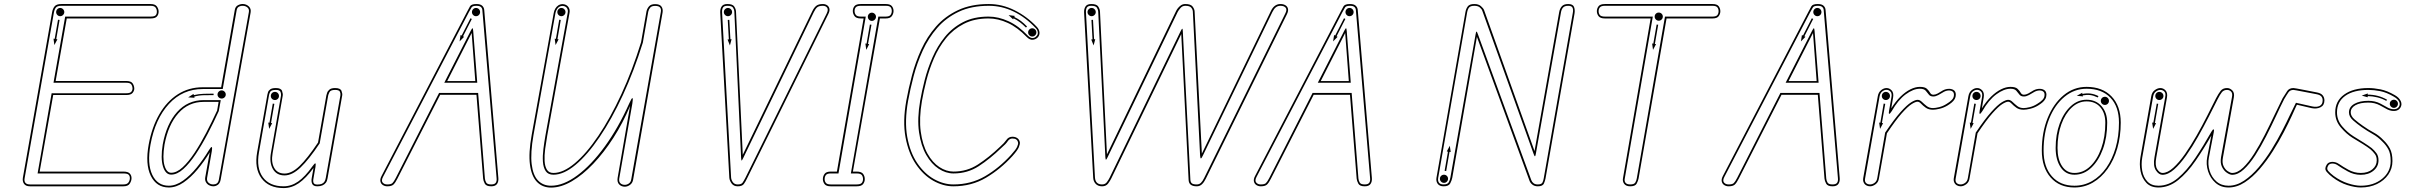

<svg xmlns="http://www.w3.org/2000/svg" viewBox="-20 -949 12274 978"><path d="M133 0Q111.5 0 102.5 -12.5Q93.5 -25 96.5 -43.5L245.5 -887Q248.5 -904.5 258 -916.5Q267.5 -928.5 293 -928.5H747Q770.5 -928.5 779.2 -916Q788 -903.5 788 -890Q788 -875 779.2 -865Q770.5 -855 747 -855H320L263.5 -536.5H622.5Q647 -536.5 655.2 -524.8Q663.5 -513 664 -498.5Q664.5 -487.5 655.8 -476.2Q647 -465 623 -465H251L182 -75H608.5Q632 -75 641 -65.2Q650 -55.5 650 -41.5Q650 -28 641.2 -14Q632.5 0 608.5 0ZM133 -9.5H608.5Q627.5 -9.5 634.5 -19.8Q641.5 -30 641.5 -41.5Q641.5 -53 635 -59.2Q628.5 -65.5 608.5 -65.5H171.5L243 -474H623Q642.5 -474 648.8 -481.5Q655 -489 655 -498.5Q654.5 -511 648.5 -519.2Q642.5 -527.5 622.5 -527.5H252.5L312 -864.5H747Q766.5 -864.5 772.8 -871Q779 -877.5 779 -890Q779 -901.5 772.5 -910.5Q766 -919.5 747 -919.5H293Q272 -919.5 264.8 -910.5Q257.5 -901.5 254.5 -885L105.5 -41.5Q102.5 -26.5 109.2 -18Q116 -9.5 133 -9.5ZM257 -719.5 252.5 -752 258.5 -751 275.5 -848.5 283.5 -847.5 266.5 -749.5 272.5 -749ZM286.5 -866.5Q278 -866.5 272 -872.8Q266 -879 266 -887.5Q266 -896 272 -902.2Q278 -908.5 286.5 -908.5Q295 -908.5 301.2 -902.2Q307.5 -896 307.5 -887.5Q307.5 -879 301.2 -872.8Q295 -866.5 286.5 -866.5Z M840 6Q777.5 6 748.2 -53.2Q719 -112.5 737.5 -213.5Q754 -302.5 792 -367.8Q830 -433 886 -468.8Q942 -504.5 1012.5 -504.5H1106.5L1176 -898.5Q1179 -916 1192.8 -922.8Q1206.5 -929.5 1219 -928.5Q1236 -927.5 1248 -915.8Q1260 -904 1256.5 -885L1104 -34Q1100.5 -15.5 1089.8 -7.8Q1079 0 1066 0Q1055 0 1044.8 -5.5Q1034.5 -11 1028.8 -21.5Q1023 -32 1025.5 -46L1048.5 -173.5Q1020.5 -127 986.2 -86Q952 -45 914.8 -19.5Q877.5 6 840 6ZM840 -3Q876 -3 912.2 -28.8Q948.5 -54.5 982 -95.5Q1015.5 -136.5 1043.5 -183Q1055 -202 1058.5 -200Q1062 -198 1059 -179.5L1035 -44Q1032 -27.5 1042 -18.5Q1052 -9.5 1066 -9.5Q1077 -9.5 1084.8 -15Q1092.5 -20.5 1095 -35L1247.5 -886.5Q1250.5 -901.5 1241.5 -910Q1232.5 -918.5 1218 -919.5Q1207.5 -920.5 1197.8 -915.5Q1188 -910.5 1185.5 -897.5L1114.5 -495.5H1012.5Q910.5 -495.5 840.5 -419.5Q770.5 -343.5 746.5 -212.5Q729 -114.5 755.5 -58.8Q782 -3 840 -3ZM852 -59.5Q823 -59.5 810.2 -101Q797.5 -142.5 809 -213.5Q828 -318 882.2 -378.5Q936.5 -439 1017 -439H1104.5L1094.5 -383.5Q1068.5 -326 1038.5 -268.5Q1008.5 -211 977 -163.8Q945.5 -116.5 913.8 -88Q882 -59.5 852 -59.5ZM852 -69Q880 -69 910 -96.5Q940 -124 970.5 -170Q1001 -216 1030.2 -272.2Q1059.5 -328.5 1086 -386L1093.5 -430H1017Q940 -430 888.5 -372Q837 -314 818 -212.5Q807 -143.5 817.8 -106.2Q828.5 -69 852 -69ZM971 -451 938.5 -453 965.5 -470.5 967.5 -464.5Q991.5 -470.5 1017.5 -471.2Q1043.5 -472 1068 -472V-464.5Q1043.5 -464.5 1018.2 -464Q993 -463.5 969.5 -457ZM1109 -447Q1100.5 -447 1094.2 -453Q1088 -459 1088 -467.5Q1088 -476 1094.2 -482.2Q1100.5 -488.5 1109 -488.5Q1117.5 -488.5 1123.8 -482.2Q1130 -476 1130 -467.5Q1130 -459 1123.8 -453Q1117.5 -447 1109 -447Z M1424.5 9Q1349 9 1312 -41Q1275 -91 1290 -174.5L1342 -467Q1343 -470.5 1345 -478.5Q1347 -486.5 1356 -493.5Q1365 -500.5 1385.5 -500.5Q1411.5 -500.5 1416.8 -485.5Q1422 -470.5 1420 -461L1368.5 -168Q1360.5 -122.5 1376.8 -93.8Q1393 -65 1429.5 -65Q1465.5 -65 1505.5 -103.2Q1545.5 -141.5 1600 -223L1642.5 -463.5Q1643.5 -467 1646.2 -476Q1649 -485 1658.2 -492.8Q1667.5 -500.5 1687 -500.5Q1714 -500.5 1719.5 -486Q1725 -471.5 1723 -462L1648.5 -41Q1646.5 -27.5 1640 -18.5Q1633.5 -9.5 1622.8 -4.8Q1612 0 1596.5 0Q1576.5 0 1570.5 -12Q1564.5 -24 1568 -43L1577 -93.5Q1538.5 -41 1502.2 -16Q1466 9 1424.5 9ZM1424.5 0Q1464 0 1499 -24.5Q1534 -49 1572 -102.5Q1583.5 -118.5 1586.5 -116.8Q1589.5 -115 1587 -99L1577 -41.5Q1573.5 -24.5 1577.8 -16.8Q1582 -9 1596.5 -9Q1610 -9 1618.8 -12.5Q1627.5 -16 1632.5 -23.5Q1637.5 -31 1639.5 -43L1714 -463.5Q1715.5 -472 1711.5 -481.5Q1707.5 -491 1687 -491Q1663.5 -491 1658 -479.2Q1652.5 -467.5 1651.5 -462L1608.5 -219Q1553.5 -136.5 1511 -96Q1468.5 -55.5 1429.5 -55.5Q1388.5 -55.5 1370 -88.2Q1351.5 -121 1360 -169.5L1411.5 -462.5Q1412.5 -471 1408.8 -481Q1405 -491 1385.5 -491Q1361 -491 1356.2 -481Q1351.5 -471 1350.5 -465.5L1299 -172.5Q1285 -92.5 1319 -46.2Q1353 0 1424.5 0ZM1351 -292.5 1346.5 -324.5 1352.5 -324 1369.5 -421.5 1377.5 -420 1360.5 -322.5 1366.5 -321.5ZM1380.5 -439.5Q1371.5 -439.5 1365.5 -445.5Q1359.5 -451.5 1359.5 -460Q1359.5 -469 1365.5 -475Q1371.5 -481 1380.5 -481Q1389 -481 1395 -475Q1401 -469 1401 -460Q1401 -451.5 1395 -445.5Q1389 -439.5 1380.5 -439.5Z M1952.5 0Q1940.5 0 1930.5 -6.2Q1920.5 -12.5 1917.8 -24.5Q1915 -36.5 1923.5 -52.5L2360.5 -891.5Q2367.5 -905.5 2374.2 -917Q2381 -928.5 2407 -928.5Q2427 -928.5 2436.2 -919.8Q2445.5 -911 2446.5 -898.5L2518.5 -42Q2520 -24 2511.8 -12Q2503.5 0 2482 0Q2456.5 0 2449.2 -14Q2442 -28 2441 -39L2407 -466H2222L2004 -38.5Q1994 -18.5 1984.5 -9.2Q1975 0 1952.5 0ZM1952.5 -9.5Q1971.5 -9.5 1978.8 -16.2Q1986 -23 1996 -42.5L2216.5 -475.5H2415.5L2450 -39.5Q2451 -29 2456.5 -19.2Q2462 -9.5 2482 -9.5Q2499 -9.5 2505 -17.8Q2511 -26 2509.5 -41L2437 -897.5Q2436.5 -907 2429.8 -913.2Q2423 -919.5 2407 -919.5Q2387 -919.5 2382 -911.2Q2377 -903 2368.5 -887.5L1931 -48Q1921 -29 1929.2 -19.2Q1937.5 -9.5 1952.5 -9.5ZM2258 -536H2401L2382.5 -781ZM2243 -527.5 2378 -792.5Q2384.5 -805.5 2387 -805Q2389.5 -804.5 2390.5 -790L2411 -527.5ZM2321 -738 2326 -770.5 2331.5 -768 2376.5 -856 2383.5 -852.5 2338.5 -764 2344 -761.5ZM2404.5 -866.5Q2396 -866.5 2390 -872.8Q2384 -879 2384 -887.5Q2384 -896 2390 -902.2Q2396 -908.5 2404.5 -908.5Q2413.5 -908.5 2419.5 -902.2Q2425.5 -896 2425.5 -887.5Q2425.5 -879 2419.5 -872.8Q2413.5 -866.5 2404.5 -866.5Z M2787 6.5Q2743.5 6.5 2715.5 -22Q2687.5 -50.5 2679.5 -110Q2671.5 -169.5 2688.5 -263L2800.5 -882.5Q2802.5 -894.5 2808.5 -905Q2814.5 -915.5 2824.2 -921.8Q2834 -928 2846.5 -928Q2865 -927 2874.8 -913.8Q2884.5 -900.5 2881 -883.5L2767.5 -258.5Q2761.5 -224.5 2757 -190.8Q2752.5 -157 2754 -129.2Q2755.5 -101.5 2765.8 -84.8Q2776 -68 2799 -68Q2849 -68 2908 -117.5Q2967 -167 3027.8 -257Q3088.5 -347 3144.8 -468.5Q3201 -590 3245.5 -734L3273 -891Q3276 -905 3285.8 -916.5Q3295.5 -928 3317 -928Q3340.5 -928 3349.2 -915.8Q3358 -903.5 3355 -885.5L3205 -34Q3202 -16.5 3189 -7.2Q3176 2 3162.5 2Q3145.5 2 3134 -9.5Q3122.5 -21 3126 -43L3189.5 -409.5Q3153 -322.5 3104.5 -247Q3056 -171.5 3001.8 -114.5Q2947.5 -57.5 2892.5 -25.5Q2837.5 6.5 2787 6.5ZM2787 -3Q2850 -3 2921 -55.8Q2992 -108.5 3060.8 -203Q3129.5 -297.5 3185.5 -423Q3198.5 -452.5 3201.8 -449Q3205 -445.5 3201 -421.5L3134.5 -41Q3131.5 -24 3140 -15.8Q3148.5 -7.5 3162.5 -7.5Q3173.5 -7.5 3183.5 -14.5Q3193.5 -21.5 3195.5 -36L3346 -887Q3349 -902 3342.5 -910.5Q3336 -919 3317 -919Q3299.5 -919 3292 -910.2Q3284.5 -901.5 3282 -889.5L3254.5 -732Q3209.5 -587.5 3152.8 -464.8Q3096 -342 3034.2 -251Q2972.5 -160 2912 -109.5Q2851.5 -59 2799 -59Q2772 -59 2759.8 -77.2Q2747.5 -95.5 2745.5 -125.2Q2743.5 -155 2748 -190.5Q2752.5 -226 2758.5 -260L2872 -885Q2874.5 -899 2867.5 -908.5Q2860.5 -918 2846 -919Q2831 -919 2821.5 -908Q2812 -897 2809 -881L2697.5 -261.5Q2681.5 -170 2688.2 -113Q2695 -56 2720.8 -29.5Q2746.5 -3 2787 -3ZM2810 -719.5 2805.5 -752 2811.5 -751 2828.5 -848.5 2836.5 -847.5 2819.5 -749.5 2825.5 -749ZM2839.5 -866.5Q2831 -866.5 2825 -872.8Q2819 -879 2819 -887.5Q2819 -896 2825 -902.2Q2831 -908.5 2839.5 -908.5Q2848 -908.5 2854.2 -902.2Q2860.5 -896 2860.5 -887.5Q2860.5 -879 2854.2 -872.8Q2848 -866.5 2839.5 -866.5Z M3737.5 0Q3717 0 3706.5 -14.8Q3696 -29.5 3695 -43.5L3648.5 -886.5Q3648 -904 3656 -916.2Q3664 -928.5 3685.5 -928.5Q3712 -928.5 3720.2 -915.5Q3728.5 -902.5 3729 -891L3763.5 -160.5L4117.5 -891.5Q4126.5 -910.5 4138 -919.5Q4149.5 -928.5 4171.5 -928.5Q4183.5 -928.5 4192.8 -922.5Q4202 -916.5 4204.8 -905Q4207.5 -893.5 4199 -877L3784.5 -38.5Q3777.5 -23.5 3769 -11.8Q3760.5 0 3737.5 0ZM3737.5 -9.5Q3756 -9.5 3762.2 -18.2Q3768.5 -27 3776.5 -42.5L4191 -880.5Q4200.5 -900 4193.2 -909.8Q4186 -919.5 4171.5 -919.5Q4152 -919.5 4143 -912.2Q4134 -905 4125.5 -887.5L3766 -144.5Q3759.5 -131 3757.8 -131Q3756 -131 3755 -145L3720.5 -890.5Q3720 -900.5 3713.8 -910Q3707.5 -919.5 3685.5 -919.5Q3668.5 -919.5 3663 -911Q3657.5 -902.5 3658 -887L3704 -44.5Q3705 -32 3713.2 -20.8Q3721.5 -9.5 3737.5 -9.5ZM3698 -717.5 3686 -748 3692.5 -748.5 3687 -847.5 3695 -848 3700.5 -749 3706.5 -749.5ZM3688 -866.5Q3679.5 -866.5 3673.2 -872.8Q3667 -879 3667 -887.5Q3667 -896 3673.2 -902.2Q3679.5 -908.5 3688 -908.5Q3696.5 -908.5 3702.8 -902.2Q3709 -896 3709 -887.5Q3709 -879 3702.8 -872.8Q3696.5 -866.5 3688 -866.5Z M4211.5 0Q4188.5 0 4180 -11.5Q4171.5 -23 4171.5 -36.5Q4171.5 -51 4180 -63Q4188.5 -75 4211.5 -75H4243L4379 -855H4365Q4341 -855 4332.5 -867.2Q4324 -879.5 4324 -893Q4324 -907 4332.5 -917.8Q4341 -928.5 4365 -928.5H4491.5Q4514.5 -928.5 4523 -917.8Q4531.5 -907 4531.5 -893Q4531.5 -879.5 4523 -867.2Q4514.5 -855 4491.5 -855H4462L4324.5 -75H4343.5Q4368 -75 4376.5 -63.2Q4385 -51.5 4385 -36.5Q4385 -23 4376.5 -11.5Q4368 0 4343.5 0ZM4211.5 -9.5H4343.5Q4363.5 -9.5 4369.8 -17.5Q4376 -25.5 4376 -36.5Q4376 -49 4369.8 -57.2Q4363.5 -65.5 4343.5 -65.5H4314L4454 -864.5H4491.5Q4510 -864.5 4516.2 -873Q4522.5 -881.5 4522.5 -893Q4522.5 -905 4516.5 -912.2Q4510.5 -919.5 4491.5 -919.5H4365Q4346 -919.5 4339.5 -912.2Q4333 -905 4333 -893Q4333 -881.5 4339.5 -873Q4346 -864.5 4365 -864.5H4390L4251 -65.5H4211.5Q4193 -65.5 4186.8 -57.2Q4180.5 -49 4180.5 -36.5Q4180.5 -25.5 4186.8 -17.5Q4193 -9.5 4211.5 -9.5ZM4392.5 -695 4388 -727.5 4394 -726.5 4411 -824 4419 -823 4401.5 -725 4407.5 -724.5ZM4421 -842.5Q4412.5 -842.5 4406.5 -848.8Q4400.5 -855 4400.5 -863.5Q4400.5 -872 4406.5 -878.2Q4412.5 -884.5 4421 -884.5Q4429.5 -884.5 4435.8 -878.2Q4442 -872 4442 -863.5Q4442 -855 4435.8 -848.8Q4429.5 -842.5 4421 -842.5Z M4836 0Q4784 0 4733.5 -28.5Q4683 -57 4645.2 -112.8Q4607.5 -168.5 4592.5 -249.8Q4577.5 -331 4596.5 -436.5Q4607.5 -497 4625.2 -564.5Q4643 -632 4672.5 -696.8Q4702 -761.5 4747.8 -813.8Q4793.5 -866 4859.8 -897.2Q4926 -928.5 5017 -928.5Q5084 -928.5 5147.5 -897Q5211 -865.5 5261 -812.5Q5273 -800 5274.8 -785.2Q5276.5 -770.5 5266.5 -759Q5257 -748.5 5241.5 -746.5Q5226 -744.5 5210 -760.5Q5163 -809.5 5113.5 -832.2Q5064 -855 5015.5 -855Q4942.5 -855 4889 -827.2Q4835.5 -799.5 4798.5 -753.8Q4761.5 -708 4737.5 -652.2Q4713.5 -596.5 4699 -539.8Q4684.5 -483 4676 -434Q4661 -346 4670 -278.8Q4679 -211.5 4704.5 -166.2Q4730 -121 4765 -98Q4800 -75 4837 -75Q4905.5 -75 4961.2 -111Q5017 -147 5074.5 -202Q5095.5 -220.5 5106.5 -236.5Q5117.5 -252.5 5137 -252.5Q5152 -252.5 5162.2 -245.2Q5172.5 -238 5175 -223.5Q5176 -215.5 5169.8 -199.5Q5163.5 -183.5 5137 -154Q5076 -87 5002.2 -43.5Q4928.5 0 4836 0ZM4836 -9.5Q4926 -9.5 4997.8 -51.5Q5069.5 -93.5 5130 -160Q5155.5 -188 5161.2 -201.8Q5167 -215.5 5166 -222Q5164 -233 5157 -238.2Q5150 -243.5 5137 -243.5Q5122 -243.5 5112.8 -229.2Q5103.5 -215 5080.5 -195.5Q5023 -140 4965.8 -102.8Q4908.5 -65.5 4837 -65.5Q4798 -65.5 4761.2 -89.5Q4724.5 -113.5 4697.8 -160.2Q4671 -207 4661.2 -276Q4651.5 -345 4667 -435Q4675.5 -484 4690.2 -541.8Q4705 -599.5 4729.8 -656.5Q4754.5 -713.5 4792.5 -760.5Q4830.5 -807.5 4885.2 -836Q4940 -864.5 5015.5 -864.5Q5065.5 -864.5 5117.2 -840.8Q5169 -817 5216.5 -766.5Q5229.5 -754 5241 -755.2Q5252.5 -756.5 5259.5 -765Q5268 -773 5266.2 -785.2Q5264.5 -797.5 5255.5 -806Q5204 -861 5143.2 -890.2Q5082.5 -919.5 5017 -919.5Q4928 -919.5 4863.5 -889Q4799 -858.5 4754.2 -807Q4709.5 -755.5 4680.5 -692Q4651.5 -628.5 4634 -562Q4616.5 -495.5 4605.5 -435Q4587 -331.5 4601.2 -252Q4615.5 -172.5 4652 -118.5Q4688.5 -64.5 4737.2 -37Q4786 -9.5 4836 -9.5ZM5206 -808.5Q5190 -824.5 5176 -835.2Q5162 -846 5143 -855.5L5140.5 -850.5L5117.5 -872L5149 -868L5146.5 -862.5Q5166 -853 5180.8 -841.8Q5195.5 -830.5 5211.5 -814ZM5238 -763Q5229.5 -763 5223.2 -769.2Q5217 -775.5 5217 -784Q5217 -792.5 5223.2 -798.8Q5229.5 -805 5238 -805Q5246.5 -805 5252.8 -798.8Q5259 -792.5 5259 -784Q5259 -775.5 5252.8 -769.2Q5246.5 -763 5238 -763Z M5593.5 0Q5573 0 5561.2 -12.5Q5549.5 -25 5548.5 -43.5L5502 -886.5Q5501.5 -904 5509.5 -916.2Q5517.5 -928.5 5539 -928.5Q5566 -928.5 5574.2 -915.5Q5582.5 -902.5 5583 -891L5618.5 -162.5L5970.5 -892.5Q5973 -898 5979.2 -906.5Q5985.5 -915 5995.2 -921.8Q6005 -928.5 6017.5 -928.5Q6045.5 -928.5 6055 -915.5Q6064.5 -902.5 6065 -891L6102 -166.5L6453 -891.5Q6461.5 -910 6473.8 -919.2Q6486 -928.5 6502.5 -928.5Q6517 -928.5 6527.2 -922.5Q6537.5 -916.5 6540.5 -905Q6543.5 -893.5 6535.5 -877L6122 -38.5Q6113 -20 6102 -10Q6091 0 6076 0Q6056 0 6045.8 -7.8Q6035.5 -15.5 6034.5 -32L5997 -775.5L5640.5 -40Q5635 -28.5 5624.5 -14.2Q5614 0 5593.5 0ZM5593.5 -9.5Q5609.5 -9.5 5618 -21Q5626.5 -32.5 5632 -43.5L5993 -788.5Q5999.5 -802 6002 -802.8Q6004.5 -803.5 6005 -789L6043.5 -32.5Q6044.5 -20 6051.5 -14.8Q6058.5 -9.5 6076 -9.5Q6088.5 -9.5 6097 -17.5Q6105.5 -25.5 6113.5 -42L6527 -880.5Q6537 -900 6528.8 -909.8Q6520.5 -919.5 6502.5 -919.5Q6488.5 -919.5 6478.8 -911.8Q6469 -904 6461 -887.5L6107 -156.5Q6100.5 -142.5 6097.2 -142Q6094 -141.5 6093 -157L6056 -890.5Q6055.5 -900.5 6047.8 -910Q6040 -919.5 6017.5 -919.5Q6002.5 -919.5 5992.5 -907.5Q5982.5 -895.5 5979 -888.5L5622 -148.5Q5616 -136 5613.8 -135.5Q5611.5 -135 5610.5 -147L5574 -890.5Q5573.5 -900.5 5567.2 -910Q5561 -919.5 5539 -919.5Q5522 -919.5 5516.5 -911Q5511 -902.5 5511.5 -887L5557.5 -44.5Q5560 -9.5 5593.5 -9.5ZM5550.5 -717.5 5538.5 -748 5545 -748.5 5539.5 -847.5 5547.5 -848 5553 -749 5559 -749.5ZM5540.5 -866.5Q5532 -866.5 5525.8 -872.8Q5519.5 -879 5519.5 -887.5Q5519.5 -896 5525.8 -902.2Q5532 -908.5 5540.5 -908.5Q5549 -908.5 5555.2 -902.2Q5561.5 -896 5561.5 -887.5Q5561.5 -879 5555.2 -872.8Q5549 -866.5 5540.5 -866.5Z M6402 0Q6390 0 6380 -6.2Q6370 -12.5 6367.2 -24.5Q6364.5 -36.5 6373 -52.5L6810 -891.5Q6817 -905.5 6823.8 -917Q6830.5 -928.5 6856.5 -928.5Q6876.5 -928.5 6885.8 -919.8Q6895 -911 6896 -898.5L6968 -42Q6969.5 -24 6961.2 -12Q6953 0 6931.5 0Q6906 0 6898.8 -14Q6891.5 -28 6890.5 -39L6856.5 -466H6671.5L6453.5 -38.5Q6443.5 -18.5 6434 -9.2Q6424.5 0 6402 0ZM6402 -9.5Q6421 -9.5 6428.2 -16.2Q6435.5 -23 6445.5 -42.5L6666 -475.5H6865L6899.5 -39.5Q6900.5 -29 6906 -19.2Q6911.5 -9.5 6931.5 -9.5Q6948.5 -9.5 6954.5 -17.8Q6960.5 -26 6959 -41L6886.5 -897.5Q6886 -907 6879.2 -913.2Q6872.5 -919.5 6856.5 -919.5Q6836.5 -919.5 6831.5 -911.2Q6826.5 -903 6818 -887.5L6380.5 -48Q6370.5 -29 6378.8 -19.2Q6387 -9.5 6402 -9.5ZM6707.5 -536H6850.5L6832 -781ZM6692.5 -527.5 6827.5 -792.5Q6834 -805.5 6836.5 -805Q6839 -804.5 6840 -790L6860.5 -527.5ZM6770.5 -738 6775.5 -770.5 6781 -768 6826 -856 6833 -852.5 6788 -764 6793.5 -761.5ZM6854 -866.5Q6845.5 -866.5 6839.5 -872.8Q6833.5 -879 6833.5 -887.5Q6833.5 -896 6839.5 -902.2Q6845.5 -908.5 6854 -908.5Q6863 -908.5 6869 -902.2Q6875 -896 6875 -887.5Q6875 -879 6869 -872.8Q6863 -866.5 6854 -866.5Z M7333.5 0Q7312.5 0 7303.2 -12.8Q7294 -25.5 7297 -43.5L7444.5 -887Q7447.5 -904.5 7456.5 -916.5Q7465.5 -928.5 7490 -928.5Q7511 -928.5 7523.2 -918Q7535.5 -907.5 7539.5 -897.5L7796.5 -179.5L7922 -886.5Q7925 -904.5 7935.2 -916.5Q7945.5 -928.5 7968 -928.5Q7991.5 -928.5 7997.5 -914Q8003.5 -899.5 8000 -879L7852.5 -40Q7850.5 -29 7844.5 -14.5Q7838.5 0 7813 0Q7796.5 0 7785.8 -8.5Q7775 -17 7771 -28L7503 -761.5L7377.5 -43.5Q7375 -30.5 7367.2 -15.2Q7359.5 0 7333.5 0ZM7333.5 -9.5Q7354 -9.5 7360 -21Q7366 -32.5 7368 -45L7496.5 -775Q7498.5 -788 7501 -788Q7503.5 -788 7508 -775L7780 -31.5Q7783.5 -22 7791.5 -15.8Q7799.5 -9.5 7813 -9.5Q7832.5 -9.5 7837.2 -20Q7842 -30.5 7843.5 -41L7991 -880.5Q7995 -899.5 7990.2 -909.5Q7985.5 -919.5 7968 -919.5Q7949.5 -919.5 7941.5 -910.2Q7933.5 -901 7931 -885L7803 -164.5Q7801 -153 7798.5 -153Q7796 -153 7792 -164.5L7530.5 -894Q7527.5 -903 7517.8 -911.2Q7508 -919.5 7490 -919.5Q7470.5 -919.5 7463.2 -910.8Q7456 -902 7453 -885L7305.5 -41.5Q7303.5 -27 7310 -18.2Q7316.5 -9.5 7333.5 -9.5ZM7335.5 -17.5Q7326.5 -17.5 7320.5 -23.8Q7314.5 -30 7314.5 -38.5Q7314.5 -47 7320.5 -53Q7326.5 -59 7335.5 -59Q7344 -59 7350 -53Q7356 -47 7356 -38.5Q7356 -30 7350 -23.8Q7344 -17.5 7335.5 -17.5ZM7346.5 -77.5 7338.5 -79 7355.5 -176.5 7349.5 -177.5 7365 -206.5 7369.5 -174.5 7363.5 -175.5Z M8284 0Q8262.5 0 8253 -12.8Q8243.5 -25.5 8247.5 -43.5L8388 -855H8155.5Q8131.5 -855 8122.8 -866.5Q8114 -878 8114 -892Q8114 -905.5 8122.5 -917Q8131 -928.5 8155.5 -928.5H8703Q8726.5 -928.5 8734.8 -917Q8743 -905.5 8743 -892Q8743 -878 8734.5 -866.5Q8726 -855 8703 -855H8469L8326.5 -40Q8324.5 -29 8317.2 -14.5Q8310 0 8284 0ZM8284 -9.5Q8304.5 -9.5 8310.2 -20Q8316 -30.5 8317.5 -41L8461 -864.5H8703Q8722 -864.5 8728 -872.5Q8734 -880.5 8734 -892Q8734 -903.5 8727.8 -911.5Q8721.5 -919.5 8703 -919.5H8155.5Q8136 -919.5 8129.5 -911.5Q8123 -903.5 8123 -892Q8123 -880.5 8129.2 -872.5Q8135.5 -864.5 8155.5 -864.5H8399L8256.5 -41.5Q8253 -27 8259.8 -18.2Q8266.5 -9.5 8284 -9.5ZM8400 -695 8395.5 -727.5 8401.5 -726.5 8418.5 -824 8426.5 -823 8409.5 -725 8415.5 -724.5ZM8429 -843.5Q8420.5 -843.5 8414.5 -849.8Q8408.5 -856 8408.5 -864.5Q8408.5 -873 8414.5 -879Q8420.5 -885 8429 -885Q8438 -885 8444 -879Q8450 -873 8450 -864.5Q8450 -856 8444 -849.8Q8438 -843.5 8429 -843.5Z M8785 0Q8773 0 8763 -6.2Q8753 -12.5 8750.2 -24.5Q8747.5 -36.5 8756 -52.5L9193 -891.5Q9200 -905.5 9206.8 -917Q9213.5 -928.5 9239.5 -928.5Q9259.5 -928.5 9268.8 -919.8Q9278 -911 9279 -898.5L9351 -42Q9352.5 -24 9344.2 -12Q9336 0 9314.5 0Q9289 0 9281.8 -14Q9274.5 -28 9273.5 -39L9239.5 -466H9054.5L8836.5 -38.5Q8826.5 -18.5 8817 -9.2Q8807.5 0 8785 0ZM8785 -9.5Q8804 -9.5 8811.2 -16.2Q8818.5 -23 8828.5 -42.5L9049 -475.5H9248L9282.5 -39.5Q9283.5 -29 9289 -19.2Q9294.5 -9.5 9314.5 -9.5Q9331.5 -9.5 9337.5 -17.8Q9343.5 -26 9342 -41L9269.5 -897.5Q9269 -907 9262.2 -913.2Q9255.5 -919.5 9239.5 -919.5Q9219.5 -919.5 9214.5 -911.2Q9209.5 -903 9201 -887.5L8763.5 -48Q8753.5 -29 8761.8 -19.2Q8770 -9.5 8785 -9.5ZM9090.5 -536H9233.5L9215 -781ZM9075.5 -527.5 9210.5 -792.5Q9217 -805.5 9219.5 -805Q9222 -804.5 9223 -790L9243.5 -527.5ZM9153.5 -738 9158.5 -770.5 9164 -768 9209 -856 9216 -852.5 9171 -764 9176.5 -761.5ZM9237 -866.5Q9228.5 -866.5 9222.5 -872.8Q9216.5 -879 9216.5 -887.5Q9216.5 -896 9222.5 -902.2Q9228.5 -908.5 9237 -908.5Q9246 -908.5 9252 -902.2Q9258 -896 9258 -887.5Q9258 -879 9252 -872.8Q9246 -866.5 9237 -866.5Z M9505.5 0Q9495 0 9486.2 -5Q9477.5 -10 9473 -19.8Q9468.5 -29.5 9471 -43L9545 -459Q9548.5 -479 9562 -489.8Q9575.5 -500.5 9589.5 -500.5Q9604.5 -500.5 9615.8 -488.2Q9627 -476 9623 -452.5L9613.5 -397Q9636 -433 9661 -457.2Q9686 -481.5 9711.2 -494Q9736.5 -506.5 9759.5 -506.5Q9785 -506.5 9795.5 -496.5Q9806 -486.5 9811.5 -476.5Q9817 -466.5 9828 -466.5Q9838 -466.5 9850 -472.8Q9862 -479 9869 -484Q9884.5 -494.5 9901.5 -496.2Q9918.5 -498 9930.5 -490.8Q9942.5 -483.5 9942.5 -466.5Q9942.5 -454.5 9936.8 -444.5Q9931 -434.5 9921.2 -426.5Q9911.5 -418.5 9900 -411.5Q9881 -400 9860 -395Q9839 -390 9826.5 -390Q9804 -390 9789.5 -400.2Q9775 -410.5 9765.5 -420.8Q9756 -431 9747.5 -431Q9737 -431 9717.5 -418.8Q9698 -406.5 9667.2 -372Q9636.5 -337.5 9591.5 -270L9551 -41.5Q9548.5 -21.5 9534.2 -10.8Q9520 0 9505.5 0ZM9505.5 -9.5Q9517.5 -9.5 9528.8 -17.8Q9540 -26 9542.5 -43L9582.5 -273.5Q9629 -342.5 9661.2 -378.5Q9693.5 -414.5 9714.5 -427.5Q9735.5 -440.5 9747.5 -440.5Q9759 -440.5 9769.8 -430Q9780.5 -419.5 9793.8 -409Q9807 -398.5 9826.5 -398.5Q9838 -398.5 9857.5 -403.2Q9877 -408 9895 -419.5Q9912 -429.5 9922.5 -440.5Q9933 -451.5 9933 -466.5Q9933 -479 9924 -484.2Q9915 -489.5 9901.5 -487.8Q9888 -486 9874.5 -477Q9867 -472 9853.2 -464.8Q9839.5 -457.5 9828 -457.5Q9812 -457.5 9804.8 -467.5Q9797.5 -477.5 9788.8 -487.2Q9780 -497 9759.5 -497Q9726 -497 9687.2 -468.5Q9648.5 -440 9616 -383Q9607 -368.5 9603.2 -369.2Q9599.5 -370 9602.5 -385.5L9614.5 -454Q9618 -473.5 9609.5 -482.5Q9601 -491.5 9589.5 -491.5Q9578 -491.5 9567.5 -483Q9557 -474.5 9554 -457.5L9480.5 -41.5Q9477 -25 9484.8 -17.2Q9492.5 -9.5 9505.5 -9.5ZM9556.5 -292.5 9552 -324.5 9558 -324 9575 -421.5 9583 -420 9566 -322.5 9572 -321.5ZM9586 -439.5Q9577.5 -439.5 9571.5 -445.5Q9565.5 -451.5 9565.5 -460Q9565.5 -469 9571.5 -475Q9577.5 -481 9586 -481Q9595 -481 9601 -475Q9607 -469 9607 -460Q9607 -451.5 9601 -445.5Q9595 -439.5 9586 -439.5Z M9967 0Q9956.5 0 9947.8 -5Q9939 -10 9934.5 -19.8Q9930 -29.5 9932.5 -43L10006.5 -459Q10010 -479 10023.5 -489.8Q10037 -500.5 10051 -500.5Q10066 -500.5 10077.2 -488.2Q10088.5 -476 10084.5 -452.5L10075 -397Q10097.5 -433 10122.5 -457.2Q10147.5 -481.5 10172.8 -494Q10198 -506.5 10221 -506.5Q10246.5 -506.5 10257 -496.5Q10267.5 -486.5 10273 -476.5Q10278.5 -466.5 10289.5 -466.5Q10299.5 -466.5 10311.5 -472.8Q10323.5 -479 10330.5 -484Q10346 -494.5 10363 -496.2Q10380 -498 10392 -490.8Q10404 -483.5 10404 -466.5Q10404 -454.5 10398.2 -444.5Q10392.5 -434.5 10382.8 -426.5Q10373 -418.5 10361.5 -411.5Q10342.5 -400 10321.5 -395Q10300.5 -390 10288 -390Q10265.5 -390 10251 -400.2Q10236.5 -410.5 10227 -420.8Q10217.5 -431 10209 -431Q10198.5 -431 10179 -418.8Q10159.5 -406.5 10128.8 -372Q10098 -337.5 10053 -270L10012.5 -41.5Q10010 -21.5 9995.8 -10.8Q9981.5 0 9967 0ZM9967 -9.5Q9979 -9.5 9990.2 -17.8Q10001.5 -26 10004 -43L10044 -273.5Q10090.5 -342.5 10122.8 -378.5Q10155 -414.5 10176 -427.5Q10197 -440.5 10209 -440.5Q10220.5 -440.5 10231.2 -430Q10242 -419.5 10255.2 -409Q10268.5 -398.5 10288 -398.5Q10299.5 -398.5 10319 -403.2Q10338.5 -408 10356.5 -419.5Q10373.5 -429.5 10384 -440.5Q10394.5 -451.5 10394.5 -466.5Q10394.5 -479 10385.5 -484.2Q10376.5 -489.5 10363 -487.8Q10349.5 -486 10336 -477Q10328.5 -472 10314.8 -464.8Q10301 -457.5 10289.5 -457.5Q10273.5 -457.5 10266.2 -467.5Q10259 -477.5 10250.2 -487.2Q10241.5 -497 10221 -497Q10187.5 -497 10148.8 -468.5Q10110 -440 10077.5 -383Q10068.5 -368.5 10064.8 -369.2Q10061 -370 10064 -385.5L10076 -454Q10079.5 -473.5 10071 -482.5Q10062.5 -491.5 10051 -491.5Q10039.5 -491.5 10029 -483Q10018.5 -474.5 10015.5 -457.5L9942 -41.5Q9938.5 -25 9946.2 -17.2Q9954 -9.5 9967 -9.5ZM10018 -292.5 10013.5 -324.5 10019.5 -324 10036.5 -421.5 10044.5 -420 10027.5 -322.5 10033.5 -321.5ZM10047.5 -439.5Q10039 -439.5 10033 -445.5Q10027 -451.5 10027 -460Q10027 -469 10033 -475Q10039 -481 10047.5 -481Q10056.5 -481 10062.5 -475Q10068.5 -469 10068.5 -460Q10068.5 -451.5 10062.5 -445.5Q10056.5 -439.5 10047.5 -439.5Z M10546.5 6Q10470.5 6 10425.5 -45Q10380.5 -96 10380.5 -182Q10380.5 -274.5 10410.2 -347.8Q10440 -421 10491.5 -463.8Q10543 -506.5 10608.5 -506.5Q10689 -506.5 10735.8 -457.8Q10782.5 -409 10782.5 -324.5Q10782.5 -254 10765 -193.8Q10747.5 -133.5 10715.5 -88.8Q10683.5 -44 10640.5 -19Q10597.5 6 10546.5 6ZM10546.5 -3Q10595.5 -3 10637 -27Q10678.5 -51 10709 -94.5Q10739.5 -138 10756.5 -196.5Q10773.5 -255 10773.5 -324.5Q10773.5 -406 10729.8 -451.5Q10686 -497 10608.5 -497Q10546 -497 10496.2 -456Q10446.5 -415 10418 -343.8Q10389.5 -272.5 10389.5 -182Q10389.5 -99 10431.8 -51Q10474 -3 10546.5 -3ZM10546.5 -59Q10502 -59 10476.5 -97Q10451 -135 10451 -195.5Q10451 -264 10471.5 -319.5Q10492 -375 10527.8 -408Q10563.5 -441 10608.5 -441Q10656 -441 10684.8 -408.2Q10713.5 -375.5 10713.5 -323.5Q10713.5 -249.5 10691.8 -189.8Q10670 -130 10632.2 -94.5Q10594.5 -59 10546.5 -59ZM10546.5 -68Q10591.5 -68 10627 -101.8Q10662.5 -135.5 10683.2 -193.2Q10704 -251 10704 -323.5Q10704 -373 10678.5 -402.8Q10653 -432.5 10608.5 -432.5Q10566.5 -432.5 10533 -401.2Q10499.5 -370 10480 -316.2Q10460.5 -262.5 10460.5 -195.5Q10460.5 -137.5 10483.5 -102.8Q10506.5 -68 10546.5 -68ZM10558.5 -461 10586.5 -476.5 10587 -470.5Q10609 -475 10628.5 -472.5Q10648 -470 10669 -459.5L10665.5 -452.5Q10644.5 -462.5 10627 -464.8Q10609.5 -467 10588.5 -463L10590.5 -458ZM10702 -414.5Q10693 -414.5 10687 -420.5Q10681 -426.5 10681 -435Q10681 -444 10687 -450Q10693 -456 10702 -456Q10710.5 -456 10716.5 -450Q10722.5 -444 10722.5 -435Q10722.5 -426.5 10716.5 -420.5Q10710.5 -414.5 10702 -414.5Z M10974.5 6Q10935 6 10912.8 -17.8Q10890.5 -41.5 10883.5 -77Q10876.5 -112.5 10883 -148.5L10938 -459Q10941.5 -479.5 10956 -490Q10970.5 -500.5 10984 -500.5Q11000 -500.5 11011 -488.2Q11022 -476 11018 -452.5L10963.5 -146.5Q10956 -106.5 10968.2 -87.2Q10980.5 -68 10995 -68Q11021 -68 11050.2 -94.5Q11079.5 -121 11109.8 -164.2Q11140 -207.5 11169 -258.5Q11198 -309.5 11223.2 -359.5Q11248.5 -409.5 11268 -448.5Q11280 -471.5 11291.2 -486Q11302.5 -500.5 11324 -500.5Q11339 -500.5 11351 -488.2Q11363 -476 11358.5 -452.5L11303 -146.5Q11298 -120.5 11306.2 -103Q11314.5 -85.5 11327.8 -76.8Q11341 -68 11350 -68Q11377.5 -68 11405.8 -95Q11434 -122 11461.8 -165.8Q11489.5 -209.5 11515.5 -260.8Q11541.5 -312 11564.8 -361.5Q11588 -411 11607 -448.5Q11620.5 -471 11630.8 -485.8Q11641 -500.5 11662.5 -500.5Q11665.5 -500.5 11679.2 -498Q11693 -495.5 11718.8 -490.5Q11744.5 -485.5 11782.5 -478Q11803 -474 11811.5 -463Q11820 -452 11820 -438Q11820 -412.5 11800.5 -402.8Q11781 -393 11755.5 -398L11680 -415.5L11675.5 -406.5Q11669.5 -393 11653.5 -358Q11637.5 -323 11613.2 -276.2Q11589 -229.5 11558 -180.2Q11527 -131 11490.8 -88.8Q11454.5 -46.5 11414.2 -20.2Q11374 6 11331.5 6Q11292 6 11265.2 -17.8Q11238.5 -41.5 11227.2 -77Q11216 -112.5 11223 -148.5L11244 -258.5Q11205 -190 11163.2 -129.5Q11121.5 -69 11074.8 -31.5Q11028 6 10974.5 6ZM10974.5 -3Q11027.5 -3 11073.8 -42Q11120 -81 11162 -143.8Q11204 -206.5 11244 -277.5Q11252.5 -292 11255.8 -289.8Q11259 -287.5 11256.5 -276L11231.5 -146.5Q11225 -112.5 11235.2 -79.2Q11245.5 -46 11270.2 -24.5Q11295 -3 11331.5 -3Q11372.5 -3 11411.2 -29Q11450 -55 11485.2 -96.8Q11520.5 -138.5 11550.5 -187Q11580.5 -235.5 11604.2 -281.8Q11628 -328 11644.2 -362.8Q11660.5 -397.5 11667.5 -410.5L11675 -425.5L11757.5 -407Q11780.5 -402 11795.8 -409.5Q11811 -417 11811 -438Q11811 -449.5 11804.5 -457.5Q11798 -465.5 11780.5 -469Q11742.5 -476.5 11717 -481.2Q11691.5 -486 11678.2 -488.5Q11665 -491 11662.5 -491Q11645.5 -491 11637 -479Q11628.5 -467 11615 -444Q11596 -406.5 11572.8 -356.5Q11549.5 -306.5 11523 -254.5Q11496.5 -202.5 11467.8 -158Q11439 -113.5 11409.2 -86Q11379.5 -58.5 11350 -58.5Q11339 -58.5 11323.5 -68.8Q11308 -79 11298.2 -99Q11288.5 -119 11293.5 -148.5L11349 -454Q11353 -473.5 11344.8 -482.2Q11336.5 -491 11324 -491Q11307 -491 11297.5 -479Q11288 -467 11276.5 -444.5Q11257 -405.5 11231.2 -355Q11205.5 -304.5 11176.2 -252.8Q11147 -201 11115.8 -156.8Q11084.5 -112.5 11053.8 -85.5Q11023 -58.5 10995 -58.5Q10976.5 -58.5 10961.5 -81.5Q10946.5 -104.5 10954.5 -148.5L11009 -454Q11013 -473.5 11005 -482.2Q10997 -491 10984 -491Q10973 -491 10961.8 -482.8Q10950.5 -474.5 10947.5 -457.5L10892 -146.5Q10886 -112 10892 -79Q10898 -46 10918.2 -24.5Q10938.5 -3 10974.5 -3ZM10947.5 -292.5 10942.5 -324.5 10948.5 -324 10966 -421.5 10973.5 -420 10956.5 -322.5 10962.5 -321.5ZM10979 -439.5Q10970.5 -439.5 10964.5 -445.5Q10958.5 -451.5 10958.5 -460Q10958.5 -469 10964.5 -475Q10970.5 -481 10979 -481Q10987.5 -481 10993.8 -475Q11000 -469 11000 -460Q11000 -451.5 10993.8 -445.5Q10987.5 -439.5 10979 -439.5Z M12005 6Q11976 6 11936.8 -6.2Q11897.5 -18.5 11861.5 -46Q11844 -59 11831.2 -74Q11818.5 -89 11831 -109Q11836.5 -119 11847.8 -122.5Q11859 -126 11872.2 -123.2Q11885.5 -120.5 11897 -112Q11913 -100.5 11942.5 -84.2Q11972 -68 12005 -68Q12042 -68 12064.2 -86.5Q12086.5 -105 12086.5 -132.5Q12086.5 -151.5 12077.2 -164Q12068 -176.5 12055 -188Q12040.5 -199.5 12016.2 -214.8Q11992 -230 11962.5 -247.5Q11932 -266.5 11903.5 -300Q11875 -333.5 11875 -376.5Q11875 -434.5 11920.8 -467.5Q11966.5 -500.5 12044 -500.5Q12072.5 -500.5 12106 -493.8Q12139.5 -487 12178.5 -464.5Q12200.5 -452 12208.8 -434.2Q12217 -416.5 12207 -400.5Q12198 -386 12179.5 -384Q12161 -382 12141 -391.5Q12128.5 -398.5 12102.5 -412.5Q12076.5 -426.5 12044 -426.5Q12001.5 -426.5 11977.8 -413Q11954 -399.5 11954 -376.5Q11954 -358 11973.2 -341.2Q11992.5 -324.5 12015.5 -308.5Q12043.5 -288.5 12070.8 -274Q12098 -259.5 12121.5 -234.5Q12140.5 -216.5 12153.5 -192.5Q12166.5 -168.5 12166.5 -128.5Q12166.5 -90 12145.2 -59.5Q12124 -29 12087.5 -11.5Q12051 6 12005 6ZM12005 -3Q12071 -3 12114.2 -38.5Q12157.5 -74 12157.5 -128.5Q12157.5 -166.5 12145.5 -188.5Q12133.5 -210.5 12115 -228Q12092.5 -251.5 12066 -266.2Q12039.5 -281 12010.5 -301Q11987.5 -317 11966.2 -335.8Q11945 -354.5 11945 -376.5Q11945 -404 11972.2 -419.8Q11999.5 -435.5 12044 -435.5Q12078.5 -435.5 12105.8 -421Q12133 -406.5 12145 -399.5Q12162.5 -391.5 12177.5 -392.8Q12192.5 -394 12199.5 -405Q12207.5 -418 12200.2 -431.8Q12193 -445.5 12174 -456.5Q12136.5 -478.5 12104.2 -484.8Q12072 -491 12044 -491Q11968.5 -491 11926.2 -460.8Q11884 -430.5 11884 -376.5Q11884 -336.5 11910.8 -305.2Q11937.5 -274 11967 -255.5Q11996.5 -237.5 12021 -222Q12045.5 -206.5 12061 -194.5Q12074.5 -183 12085 -168.8Q12095.5 -154.5 12095.5 -132.5Q12095.5 -100.5 12070 -79.5Q12044.5 -58.5 12005 -58.5Q11970 -58.5 11938.8 -76Q11907.5 -93.5 11891 -105Q11876.5 -116 11860.8 -116Q11845 -116 11839 -105Q11829.5 -89.5 11839.5 -78Q11849.5 -66.5 11867 -53Q11902.5 -27 11939.8 -15Q11977 -3 12005 -3ZM12135.5 -435Q12114 -447 12089.8 -453Q12065.5 -459 12040.5 -459.5V-453.5L12010 -462L12041 -473L12040.5 -467Q12093.5 -467 12138.5 -441.5ZM12174 -399.5Q12165.5 -399.5 12159.2 -405.8Q12153 -412 12153 -420.5Q12153 -429 12159.2 -435Q12165.5 -441 12174 -441Q12182.5 -441 12188.5 -435Q12194.5 -429 12194.5 -420.5Q12194.5 -412 12188.5 -405.8Q12182.5 -399.5 12174 -399.5Z"/></svg>

Font: Edu AU VIC WA NT Arrows
Style: Regular
Weight: 400
Designer: Tina and Corey Anderson, Eben Sorkin, Mirko Velimirovic
Foundry: Google for Education
Version: Version 1.001